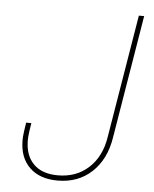

<svg xmlns="http://www.w3.org/2000/svg" viewBox="-53 -773 664 826"><g transform="rotate(5 279.5 -359.5)"><path d="M226.6 9.8Q148.9 9.8 105.2 -32.7Q61.5 -75.2 61.5 -149.9Q61.5 -156.7 62 -165.3Q62.5 -173.8 64.5 -188.2Q66.4 -202.6 70.3 -226.6H92.8Q88.9 -202.6 86.9 -188.5Q85 -174.3 84.5 -166.3Q84 -158.2 84 -151.4Q84 -86.4 120.6 -49.6Q157.2 -12.7 225.6 -12.7Q304.7 -12.7 357.9 -61Q411.1 -109.4 424.8 -193.4L513.2 -727.5H536.1L447.8 -193.4Q432.6 -99.6 373.8 -44.9Q314.9 9.8 226.6 9.8Z"/></g></svg>

Font: Inter Thin
Style: Italic
Weight: 250
Italic angle: -9.3988°
Designer: Rasmus Andersson
Foundry: rsms
Version: Version 4.001;git-66647c0bb